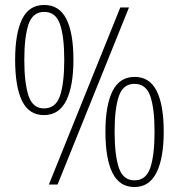

<svg xmlns="http://www.w3.org/2000/svg" viewBox="-20 -744 720 774"><path d="M157 -280Q97 -280 69 -337Q41 -394 41 -503Q41 -609 69 -666.5Q97 -724 158 -724Q219 -724 247.5 -667.5Q276 -611 276 -503Q276 -397 247 -338.5Q218 -280 157 -280ZM177 0 465 -714H500L212 0ZM157 -307Q205 -307 222 -358Q239 -409 239 -503Q239 -596 222 -646Q205 -696 158 -696Q112 -696 95 -646Q78 -596 78 -503Q78 -409 95 -358Q112 -307 157 -307ZM522 10Q462 10 433.5 -47Q405 -104 405 -213Q405 -319 433.5 -376.5Q462 -434 523 -434Q583 -434 611.5 -377.5Q640 -321 640 -213Q640 -107 611 -48.5Q582 10 522 10ZM522 -17Q569 -17 586 -68Q603 -119 603 -213Q603 -306 586 -356Q569 -406 522 -406Q476 -406 459 -356Q442 -306 442 -213Q442 -119 459 -68Q476 -17 522 -17Z"/></svg>

Font: Noto Serif Myanmar ExtraCondensed ExtraLight
Style: Regular
Weight: 200
Width: 2
Designer: Ben Mitchell and the Monotype Design Team
Foundry: Monotype Imaging Inc.
Version: Version 2.106; ttfautohint (v1.8.4.7-5d5b)